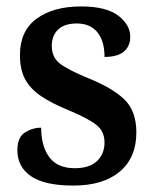

<svg xmlns="http://www.w3.org/2000/svg" viewBox="-20 -567 477 597"><path d="M208 10Q119 10 76.5 -19Q34 -48 34 -100Q34 -140 57.5 -155Q81 -170 108 -170Q108 -112 133.5 -78Q159 -44 212 -44Q259 -44 282 -66.5Q305 -89 305 -124Q305 -158 280.5 -178Q256 -198 194 -224Q142 -245 108.5 -267.5Q75 -290 58.5 -320Q42 -350 42 -396Q42 -471 94 -509Q146 -547 232 -547Q310 -547 347.5 -518.5Q385 -490 385 -453Q385 -423 365 -406.5Q345 -390 305 -390Q305 -440 282.5 -467Q260 -494 219 -494Q180 -494 160.5 -475Q141 -456 141 -424Q141 -389 166 -369.5Q191 -350 254 -324Q327 -295 365.5 -259Q404 -223 404 -155Q404 -77 352.5 -33.5Q301 10 208 10Z"/></svg>

Font: Noto Serif Myanmar SemiCondensed SemiBold
Style: Regular
Weight: 600
Width: 4
Designer: Ben Mitchell and the Monotype Design Team
Foundry: Monotype Imaging Inc.
Version: Version 2.106; ttfautohint (v1.8.4.7-5d5b)